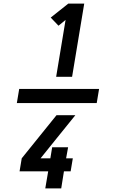

<svg xmlns="http://www.w3.org/2000/svg" viewBox="-20 -870 640 1060"><path d="M290 -446 342 -760 303 -728 260 -773 357 -850H445L378 -446ZM230 170 246 76H88L100 4L292 -234H396L295 -109L204 4H258L268 -57H356L345 4H382L370 76H333L318 170ZM73 -301 86 -379H527L514 -301Z"/></svg>

Font: Iosevka Curly XBdEx
Style: Italic
Weight: 800
Width: 7
Italic angle: -9°
Monospace: yes
Designer: Belleve Invis
Foundry: Belleve Invis
Version: Version 11.1.0; ttfautohint (v1.8.3)